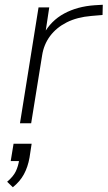

<svg xmlns="http://www.w3.org/2000/svg" viewBox="-20 -518 452 807"><path d="M64 0 142 -487H187L170 -374H163Q194 -431 249.5 -461Q305 -491 378 -496L412 -498L411 -455L364 -451Q304 -446 260.5 -424Q217 -402 190.5 -366.5Q164 -331 157 -285L111 0ZM34 269 10 246Q36 224 46.5 202Q57 180 61 152L73 159H25L37 86H113L104 145Q97 184 80.5 214.5Q64 245 34 269Z"/></svg>

Font: Nunito Sans 10pt SemiExpanded ExtraLight
Style: Italic
Weight: 250
Width: 6
Italic angle: -9°
Designer: Vernon Adams
Foundry: Vernon Adams
Version: Version 3.101;gftools[0.9.27]